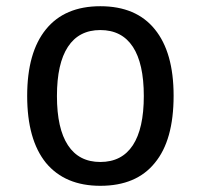

<svg xmlns="http://www.w3.org/2000/svg" viewBox="-20 -580 642 614"><path d="M475.1 -59.1Q535.2 -131.3 535.2 -273.9Q535.2 -412.6 475.1 -486.3Q415.5 -560.1 300.8 -560.1Q187 -560.1 127 -486.3Q66.9 -412.6 66.9 -273.4Q66.9 -133.3 127 -59.1Q188 14.2 300.8 14.2Q416 14.2 475.1 -59.1ZM162.1 -272.9Q162.1 -377 197.3 -430.4Q232.4 -483.9 300.8 -483.9Q369.6 -483.9 404.8 -430.4Q439.9 -377 439.9 -272.9Q439.9 -168.9 404.8 -115.5Q369.6 -62 300.8 -62Q232.4 -62 197.3 -115.5Q162.1 -168.9 162.1 -272.9Z"/></svg>

Font: Hack Dev
Style: Regular
Weight: 400
Designer: Christopher Simpkins
Foundry: Christopher Simpkins
Version: Version 2.0315